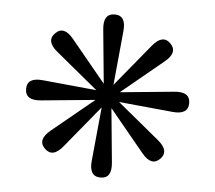

<svg xmlns="http://www.w3.org/2000/svg" viewBox="-45 -497 742 662"><g transform="rotate(5 326.0 -166.0)"><path d="M462.4 -351.6Q497.1 -394 525.4 -365.7Q554.2 -336.9 511.7 -302.2L366.7 -182.6L553.7 -200.7Q608.4 -206.1 608.4 -166Q608.4 -125.5 553.7 -130.9L367.2 -148.9L511.7 -29.8Q554.2 4.9 525.9 33.7Q497.1 62.5 462.4 19.5L342.8 -125.5L360.8 61.5Q366.2 116.2 326.2 116.2Q285.6 116.2 291 61.5L309.1 -125L189.9 20Q155.3 62.5 126.5 33.7Q98.1 5.4 140.6 -29.8L285.6 -148.9L98.6 -130.9Q43.9 -125.5 43.9 -166Q43.9 -206.1 98.6 -200.7L285.6 -182.6L140.6 -302.2Q98.1 -336.9 127 -365.7Q155.3 -394 189.9 -351.6L309.1 -207L291 -393.6Q285.6 -448.2 326.2 -448.2Q366.2 -448.2 360.8 -393.6L342.8 -206.1Z"/></g></svg>

Font: Amiri Quran
Style: Regular
Weight: 400
Designer: Khaled Hosny
Version: Version 000.105